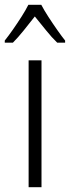

<svg xmlns="http://www.w3.org/2000/svg" viewBox="-46 -785 293 805"><path d="M128 0H74V-532H128ZM127 -765Q139 -742 157.5 -713.5Q176 -685 195 -658Q214 -631 227 -615V-606H194Q171 -628 147 -658Q123 -688 100 -716Q78 -688 53.5 -657.5Q29 -627 8 -606H-26V-615Q-10 -635 8.5 -661.5Q27 -688 44.5 -715.5Q62 -743 73 -765Z"/></svg>

Font: Noto Sans Lao Looped Condensed Light
Style: Regular
Weight: 300
Width: 3
Designer: Mark Frömberg, Ben Mitchell
Foundry: The Fontpad Ltd
Version: Version 1.002; ttfautohint (v1.8.4.7-5d5b)